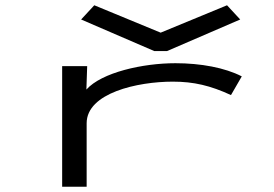

<svg xmlns="http://www.w3.org/2000/svg" viewBox="-20 -708 1040 729"><path d="M338 -688 288 -634 566 -514H614L892 -634L842 -688L590 -584ZM216 1H309V-240C309 -355 502 -398 636 -398C716 -398 779 -383 857 -347L898 -418C834 -451 742 -468 646 -468C522 -468 366 -433 308 -368L311 -457H216Z"/></svg>

Font: Inconsolata UltraExpanded
Style: Regular
Weight: 400
Width: 9
Monospace: yes
Designer: Raph Levien, Cyreal, Brenton Simpson
Foundry: Raph Levien, Cyreal, Google
Version: Version 3.100